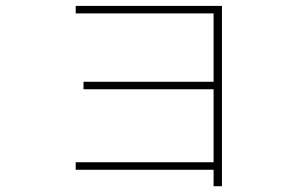

<svg xmlns="http://www.w3.org/2000/svg" viewBox="-20 -645 1040 650"><path d="M236.3 -70.3V-95.7H703.1V-342.8H262.7V-368.2H703.1V-599.6H236.3V-625H731.4V-14.6H703.1V-70.3Z"/></svg>

Font: Gothic A1 Thin
Style: Regular
Weight: 250
Designer: HanYang I&C Co.,Ltd.
Foundry: HanYang I&C Co.,Ltd.
Version: Version 2.50